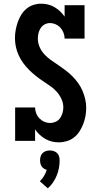

<svg xmlns="http://www.w3.org/2000/svg" viewBox="-20 -763 540 1040"><path d="M298 8Q279 8 260.5 3.5Q242 -1 225.5 -10.5Q209 -20 195 -33Q181 -46 170 -62V0H62V-181H170Q170 -165 176 -149.5Q182 -134 193.5 -122Q205 -110 220 -103.5Q235 -97 252 -97Q267 -97 281.5 -103.5Q296 -110 305 -122.5Q314 -135 318.5 -150.5Q323 -166 323 -181Q323 -205 312.5 -227.5Q302 -250 286 -267.5Q270 -285 250 -298.5Q230 -312 210 -325.5Q190 -339 171.5 -354Q153 -369 136 -386Q119 -403 105 -422.5Q91 -442 81 -464Q71 -486 66 -509.5Q61 -533 61 -557Q61 -579 65 -600.5Q69 -622 76 -642.5Q83 -663 94.5 -682Q106 -701 122.5 -715Q139 -729 160 -736Q181 -743 203 -743Q222 -743 240.5 -738.5Q259 -734 275 -724.5Q291 -715 305 -702Q319 -689 330 -673V-735H438V-554H330Q330 -570 324 -585.5Q318 -601 307 -613Q296 -625 281 -631.5Q266 -638 250 -638Q235 -638 221.5 -630.5Q208 -623 200 -610.5Q192 -598 188.5 -583.5Q185 -569 185 -554Q185 -530 195 -507.5Q205 -485 221.5 -467.5Q238 -450 257.5 -436.5Q277 -423 297 -409.5Q317 -396 336 -381.5Q355 -367 372 -350Q389 -333 403 -313.5Q417 -294 426.5 -272Q436 -250 441.5 -226.5Q447 -203 447 -179Q447 -157 443 -134.5Q439 -112 431 -91.5Q423 -71 411 -52Q399 -33 381.5 -19Q364 -5 342 1.5Q320 8 298 8ZM239 257 196 219Q209 206 218.5 190Q228 174 233 157Q225 155 217.5 150Q210 145 205.5 138Q201 131 199 122.5Q197 114 197 105Q197 95 200 84.5Q203 74 210.5 66.5Q218 59 228.5 55.5Q239 52 250 52Q261 52 271.5 55.5Q282 59 289.5 66.5Q297 74 300 84.5Q303 95 303 105Q303 127 299 148Q295 169 287 188.5Q279 208 267 225.5Q255 243 239 257Z"/></svg>

Font: Iosevka Curly Slab Extrabold
Style: Regular
Weight: 800
Monospace: yes
Designer: Belleve Invis
Foundry: Belleve Invis
Version: Version 22.1.2; ttfautohint (v1.8.4)